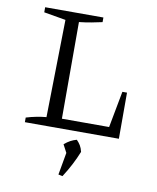

<svg xmlns="http://www.w3.org/2000/svg" viewBox="-82 -585 700 857"><g transform="rotate(10 267.5 -156.5)"><path d="M458 -209H479V0H53V-21Q76 -28 99 -32.5Q122 -37 144 -39L152 -481L53 -498V-521H317V-500Q295 -495 268 -490Q241 -485 213 -482V-44H427ZM241 204 259 103 240 67Q254 55 267 48Q280 41 295 37Q305 47 312 58.5Q319 70 323 87Q311 117 295.5 147Q280 177 260 208Z"/></g></svg>

Font: Piazzolla SC Light
Style: Regular
Weight: 300
Designer: Juan Pablo del Peral
Foundry: Huerta Tipografica
Version: Version 1.330